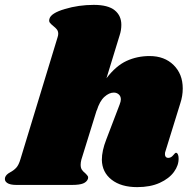

<svg xmlns="http://www.w3.org/2000/svg" viewBox="-66 -759 796 788"><path d="M613 -138Q611 -134 611 -126Q611 -119 614.5 -115Q618 -111 624 -111Q636 -111 644.5 -121.5Q653 -132 656 -132Q661 -132 664 -125.5Q667 -119 667 -110Q668 -81 648 -53.5Q628 -26 589.5 -8.5Q551 9 497 9Q431 9 392 -21.5Q353 -52 352 -103Q352 -140 370 -186L425 -330Q430 -343 430 -351Q430 -364 421.5 -371.5Q413 -379 401 -379Q382 -379 362.5 -361.5Q343 -344 331 -305V-307L268 -104Q265 -92 265 -83Q265 -70 270 -62.5Q275 -55 284 -48Q291 -41 294 -36.5Q297 -32 295 -25Q290 -12 275 -6Q260 0 229 0H1Q-25 0 -37 -8.5Q-49 -17 -45 -31Q-41 -43 -24 -52Q-9 -60 1 -71Q11 -82 18 -106L170 -605Q173 -614 173 -620Q173 -631 167.5 -638Q162 -645 153 -652Q143 -660 138.5 -666Q134 -672 137 -682Q143 -705 200 -722Q257 -739 319 -739Q377 -739 404.5 -717Q432 -695 432 -657Q432 -635 425 -614L371 -438Q410 -489 453.5 -509Q497 -529 548 -529Q609 -529 646.5 -492Q684 -455 684 -396Q684 -365 674 -335Z"/></svg>

Font: Shrikhand
Style: Regular
Weight: 400
Italic angle: -14°
Designer: Jonny Pinhorn
Foundry: Jonny Pinhorn
Version: Version 1.001;PS 1.001;hotconv 1.0.88;makeotf.lib2.5.647800